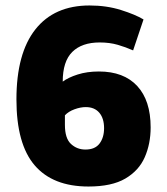

<svg xmlns="http://www.w3.org/2000/svg" viewBox="-20 -666 610 701"><path d="M303 15Q173 15 106.5 -62.5Q40 -140 40 -303Q40 -471 109 -558.5Q178 -646 307 -646Q369 -646 421.5 -629.5Q474 -613 504 -595L466 -482Q439 -494 409.5 -502.5Q380 -511 344 -511Q279 -511 244 -476.5Q209 -442 209 -368Q229 -383 263.5 -394Q298 -405 341 -405Q432 -405 481 -352Q530 -299 530 -201Q530 -141 508.5 -92Q487 -43 437.5 -14Q388 15 303 15ZM292 -120Q327 -120 343.5 -142Q360 -164 360 -198Q360 -234 342.5 -254.5Q325 -275 293 -275Q274 -275 252 -267Q230 -259 217 -245V-210Q217 -161 239 -140.5Q261 -120 292 -120Z"/></svg>

Font: Braah One
Style: Regular
Weight: 400
Designer: Ashish Kumar
Foundry: Ashish Kumar
Version: Version 1.001; ttfautohint (v1.8.4.7-5d5b);gftools[0.9.29]